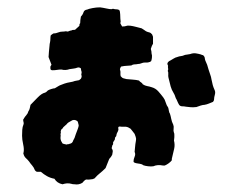

<svg xmlns="http://www.w3.org/2000/svg" viewBox="-20 -485 645 522"><path d="M454 -112Q454 -109 453.5 -107Q453 -105 453 -103Q456 -91 453.5 -80.5Q451 -70 448 -57Q447 -55 447 -49Q444 -45 438.5 -41Q433 -37 428 -35H423Q408 -38 397 -33Q391 -32 382.5 -33Q374 -34 369 -36Q367 -39 355 -40.5Q343 -42 343 -46Q343 -52 346 -59Q349 -66 346 -72Q346 -74 347 -83Q348 -92 348 -93Q350 -104 350 -107.5Q350 -111 346 -121Q344 -124 341 -127.5Q338 -131 335 -135Q333 -136 331.5 -137Q330 -138 328 -139Q323 -141 317 -140.5Q311 -140 306 -141Q301 -141 301.5 -137Q302 -133 302 -132Q300 -126 298.5 -124Q297 -122 296 -115Q292 -111 292.5 -108.5Q293 -106 290 -102Q287 -99 287.5 -95.5Q288 -92 285 -89Q285 -86 284 -85Q283 -84 283 -84H284Q285 -84 284 -82.5Q283 -81 284 -81Q287 -77 286.5 -72.5Q286 -68 285 -64Q282 -58 277 -53Q275 -49 272 -40.5Q269 -32 267 -28Q258 -19 251.5 -14Q245 -9 237 0Q233 2 232 2Q220 4 216 3Q212 2 204 12Q194 18 183 16Q177 16 175 15Q168 13 162 13.5Q156 14 150 16Q135 13 128 1Q117 -1 108 -6Q99 -11 91 -18H81Q79 -18 77.5 -19.5Q76 -21 75 -22Q72 -30 67.5 -35Q63 -40 59 -46Q55 -51 50.5 -55Q46 -59 44 -66Q44 -67 43.5 -68Q43 -69 44 -70Q46 -79 43 -92.5Q40 -106 40 -116Q40 -124 40.5 -132Q41 -140 44 -147Q45 -150 44 -153Q43 -156 43 -160Q45 -162 45 -163Q48 -168 52 -172.5Q56 -177 57 -182Q60 -186 61 -191Q62 -196 63 -200Q70 -207 81.5 -219Q93 -231 102 -233Q105 -234 107 -236Q109 -238 110 -239Q113 -241 119.5 -243Q126 -245 129 -245Q136 -249 139 -251Q142 -253 148 -255Q155 -258 163 -260Q171 -262 178 -263Q183 -265 187 -265.5Q191 -266 195 -267L200 -271Q202 -275 202 -276Q202 -280 201.5 -281Q201 -282 201 -283Q201 -282 200 -282L201 -283Q201 -284 201.5 -285Q202 -286 202 -289Q200 -295 200 -299Q195 -303 190 -301Q185 -299 179.5 -298.5Q174 -298 169 -297Q158 -293 147 -296Q141 -296 135 -295Q129 -294 123 -294Q117 -294 117 -299V-304Q118 -305 118.5 -306.5Q119 -308 120 -309Q118 -314 116 -319.5Q114 -325 112 -330Q112 -333 112.5 -336.5Q113 -340 113 -344Q114 -352 114.5 -359.5Q115 -367 116 -370Q117 -375 117 -380Q117 -385 118 -389Q120 -391 122 -392Q124 -393 125 -394Q132 -394 139 -397Q144 -399 149 -399Q154 -399 159 -400Q164 -399 162 -400Q160 -401 164 -399Q167 -400 169 -401Q171 -402 174 -402Q176 -404 184 -404Q186 -406 189.5 -409Q193 -412 195 -414Q198 -419 196 -418Q194 -417 198 -422Q198 -427 198.5 -430.5Q199 -434 200 -440Q205 -445 207 -451.5Q209 -458 217 -459Q221 -461 231.5 -463Q242 -465 252 -465Q260 -464 269 -462Q278 -460 283 -460Q287 -462 292 -460Q300 -460 304 -458Q305 -456 305.5 -455Q306 -454 306 -453Q307 -446 307 -440Q307 -434 308 -427Q308 -424 307.5 -423.5Q307 -423 307 -423Q307 -423 307 -422.5Q307 -422 308 -420Q309 -418 310 -416.5Q311 -415 312 -413Q320 -413 323.5 -414.5Q327 -416 335 -415Q342 -414 349.5 -412Q357 -410 365 -408Q367 -407 370.5 -404.5Q374 -402 377 -400Q381 -398 385.5 -397Q390 -396 393 -392Q394 -391 394.5 -389Q395 -387 396 -385V-366Q393 -362 390 -352Q390 -351 391 -348Q392 -345 392 -340Q394 -334 393 -327.5Q392 -321 391 -319Q388 -316 385 -316Q383 -315 379.5 -315Q376 -315 374 -315Q369 -315 364.5 -313Q360 -311 355 -311Q351 -310 346 -310Q341 -310 337 -307Q327 -306 323 -306Q319 -306 309 -304Q308 -302 307 -300Q306 -298 306 -297Q308 -290 307.5 -287Q307 -284 308 -278Q312 -273 316 -272Q320 -271 324 -270Q333 -269 341.5 -268.5Q350 -268 358 -266Q360 -263 363.5 -261Q367 -259 368 -256Q374 -252 380 -251Q386 -250 392 -248Q403 -245 410.5 -236.5Q418 -228 424 -220Q428 -215 430.5 -206.5Q433 -198 437 -193Q438 -191 439 -184.5Q440 -178 442 -176Q444 -170 445.5 -162Q447 -154 451 -146Q453 -141 452 -135Q451 -129 453 -124Q454 -123 454 -118.5Q454 -114 454 -112ZM564 -239Q566 -234 564 -227Q562 -220 562 -215Q562 -211 559 -208Q554 -206 548 -203.5Q542 -201 536 -200Q532 -200 525.5 -198Q519 -196 514 -194Q506 -193 498.5 -193.5Q491 -194 485 -195Q481 -196 475.5 -196Q470 -196 467 -200Q464 -205 462 -210Q460 -215 458 -218Q455 -228 451 -234Q447 -240 444 -250Q443 -254 441 -262Q439 -270 438 -274Q437 -278 437.5 -283.5Q438 -289 436 -292Q438 -296 437 -299.5Q436 -303 437 -306Q437 -307 435 -311Q435 -317 444 -321Q446 -322 451.5 -325.5Q457 -329 462 -330Q467 -332 472 -332.5Q477 -333 481 -335Q483 -336 488 -336.5Q493 -337 497 -338Q505 -341 512 -340Q519 -339 526 -337Q530 -335 532 -335Q537 -331 537 -325Q537 -324 537.5 -323Q538 -322 538 -321Q544 -309 547 -296Q549 -289 551.5 -282.5Q554 -276 555 -269Q557 -259 558.5 -253.5Q560 -248 564 -239ZM194 -145Q193 -147 192.5 -150.5Q192 -154 190 -156Q181 -162 173 -156Q169 -154 166 -152Q163 -150 161 -147Q157 -144 157 -143.5Q157 -143 152 -139Q151 -136 148.5 -134.5Q146 -133 145 -128Q146 -125 145 -122.5Q144 -120 145 -117Q145 -114 144.5 -111Q144 -108 146 -102Q149 -96 150 -95Q151 -94 161 -92Q163 -93 165.5 -93Q168 -93 169 -94Q177 -95 179 -103Q183 -109 186 -120Q189 -128 191.5 -134.5Q194 -141 194 -145Z"/></svg>

Font: Darumadrop One
Style: Regular
Weight: 400
Version: Version 1.000